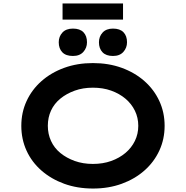

<svg xmlns="http://www.w3.org/2000/svg" viewBox="-20 -1078 1072 1108"><path d="M517 10Q426 10 350.5 -17.5Q275 -45 219 -94Q163 -143 133 -209Q103 -275 103 -352Q103 -429 133.5 -495Q164 -561 219.5 -610Q275 -659 350.5 -686.5Q426 -714 516 -714Q607 -714 682.5 -686.5Q758 -659 813.5 -610Q869 -561 899.5 -495Q930 -429 930 -352Q930 -275 899.5 -209Q869 -143 813.5 -94Q758 -45 682.5 -17.5Q607 10 517 10ZM516 -132Q574 -132 621.5 -149Q669 -166 704 -195.5Q739 -225 758.5 -265Q778 -305 778 -352Q778 -399 758.5 -439Q739 -479 704 -508.5Q669 -538 621.5 -555Q574 -572 516 -572Q459 -572 411.5 -555Q364 -538 328.5 -509Q293 -480 274.5 -440Q256 -400 256 -352Q256 -305 274.5 -264.5Q293 -224 328.5 -195Q364 -166 411.5 -149Q459 -132 516 -132ZM632 -755Q592 -755 571.5 -776.5Q551 -798 551 -834Q551 -867 572 -890Q593 -913 632 -913Q672 -913 692.5 -892Q713 -871 713 -834Q713 -802 692 -778.5Q671 -755 632 -755ZM401 -755Q360 -755 339.5 -776.5Q319 -798 319 -834Q319 -867 340 -890Q361 -913 401 -913Q441 -913 461.5 -892Q482 -871 482 -834Q482 -802 461 -778.5Q440 -755 401 -755ZM341 -965V-1058H690V-965Z"/></svg>

Font: Lexend Peta SemiBold
Style: Regular
Weight: 600
Designer: Bonnie Shaver-Troup, Thomas Jockin
Foundry: Lexend
Version: Version 1.007